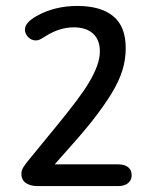

<svg xmlns="http://www.w3.org/2000/svg" viewBox="-20 -626 520 646"><path d="M164 -73Q200 -114 229 -146.5Q258 -179 287 -215Q331 -271 356 -312.5Q381 -354 392 -390Q403 -426 403 -464Q403 -537 361 -571.5Q319 -606 240 -606Q202 -606 167.5 -597.5Q133 -589 103 -572Q64 -550 64 -527Q64 -512 75 -501Q86 -490 100 -490Q106 -490 111.5 -492Q117 -494 133 -504Q180 -534 228 -534Q270 -534 293 -513Q316 -492 316 -453Q316 -430 306.5 -404Q297 -378 280 -349.5Q263 -321 238.5 -288.5Q214 -256 184.5 -219.5Q155 -183 122 -143Q96 -111 81 -93Q66 -75 59 -64Q52 -53 52 -42Q52 -20 67.5 -10Q83 0 104 0H378Q399 0 411 -10Q423 -20 423 -36Q423 -54 411 -63.5Q399 -73 378 -73Z"/></svg>

Font: Beiruti Medium
Style: Regular
Weight: 500
Designer: Arlette Boutros
Foundry: Boutros
Version: Version 1.41